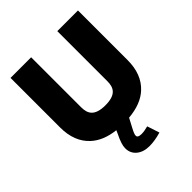

<svg xmlns="http://www.w3.org/2000/svg" viewBox="-261 -886 1267 1267"><g transform="rotate(-45 372.5 -252.5)"><path d="M494.6 -268.6C494.6 -208 471.7 -165 373 -165C274.9 -165 250.5 -208 250.5 -268.6V-735.8H58.1V-272.5C58.1 -184.6 84.5 -116.2 137.2 -67.9C178.2 -29.8 234.9 -6.3 307.6 2L300.3 19C286.6 46.9 277.3 68.8 272.5 84.5C267.1 100.1 264.6 114.7 264.6 127.9C264.6 159.2 275.9 184.1 298.8 203.1C321.8 222.2 352.1 231.4 389.6 231.4C422.4 231.4 458.5 225.6 498 213.9L469.7 127.9C446.8 134.3 426.3 137.7 408.2 137.7C384.3 137.7 372.6 131.3 372.6 118.2C372.6 106.9 377.4 94.7 393.1 64.9L425.8 2.9C504.4 -3.9 565.4 -27.3 608.9 -67.9C661.1 -116.2 687.5 -184.6 687.5 -272.5V-735.8H494.6Z"/></g></svg>

Font: Estedad Black
Style: Regular
Weight: 900
Designer: Amin Abedi
Version: Version 7.3